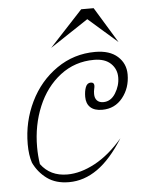

<svg xmlns="http://www.w3.org/2000/svg" viewBox="-49 -688 553 738"><g transform="rotate(-5 227.0 -319.0)"><path d="M52 -77Q42 -107 42 -149Q42 -236 79 -312Q116 -388 182.5 -434Q249 -480 331 -480Q387 -480 417.5 -452.5Q448 -425 448 -383Q448 -331 418 -293.5Q388 -256 339 -256Q309 -256 293.5 -270.5Q278 -285 278 -311Q278 -333 284 -348.5Q290 -364 304 -364Q317 -364 317 -351Q317 -346 315 -338Q313 -330 313 -319Q313 -303 321.5 -294Q330 -285 346 -285Q375 -285 393 -314Q411 -343 411 -375Q411 -407 388.5 -428.5Q366 -450 324 -450Q250 -450 193.5 -406.5Q137 -363 107 -291Q77 -219 77 -135Q77 -102 82 -69Q118 -20 184 -20Q235 -20 291 -50Q347 -80 399 -141Q350 -63 298 -26.5Q246 10 188 10Q137 10 103.5 -14.5Q70 -39 52 -77ZM292 -648H340L424 -510L312 -608L164 -510Z"/></g></svg>

Font: Srisakdi
Style: Regular
Weight: 400
Designer: Cadson Demak Co.,Ltd.
Foundry: Cadson Demak Co.,Ltd.
Version: Version 1.000